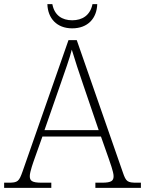

<svg xmlns="http://www.w3.org/2000/svg" viewBox="-23 -908 701 928"><path d="M326 -771C402 -771 445 -820 447 -888H424C413 -834 375 -810 326 -810C277 -810 240 -834 230 -888H206C208 -820 251 -771 326 -771ZM-3 0H225V-25H178C130 -25 121 -35 121 -57C121 -78 139 -127 145 -144L182 -248H465L502 -143C508 -125 526 -77 526 -57C526 -35 517 -25 470 -25H438V0H658V-25H638C593 -25 586 -30 571 -74L348 -714H308L86 -79C69 -31 63 -25 18 -25H-3ZM192 -279 271 -506C288 -555 316 -633 324 -668C337 -624 361 -551 380 -496L454 -279Z"/></svg>

Font: Noto Serif Gurmukhi ExtraLight
Style: Regular
Weight: 200
Designer: Vaibhav Singh and the Monotype Design Team
Foundry: Monotype Imaging Inc.
Version: Version 2.004